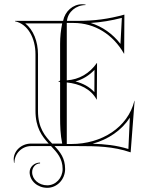

<svg xmlns="http://www.w3.org/2000/svg" viewBox="-20 -700 725 920"><path d="M213.3 -12H129C83 -12 45.6 22 45.6 63.9C45.6 69 46.1 74.4 47 80H49C49 36 84.8 0 129 0H224.5C253.6 30.9 280 59.2 280 110C280 153.1 247 188 206.3 188C166.4 188 134 159.8 134 125C134 101.8 151 83 172 83V79C144.4 79 122 99.6 122 125C122 166.4 159.8 200 206.4 200C253.6 200 292 159.7 292 110C292 57.6 268.4 28.6 241.4 0H352C442.9 0 521.4 1 606 30L625 -217H624C592.4 -89.3 467.2 -10 322 -10H300V-305C361.9 -298.5 415.1 -273.9 443 -223H444L445 -398H444C409.1 -348.3 359.9 -318.9 300 -315V-590H332C435 -590 521.7 -534.5 574 -443H575L576 -630C499.3 -608.7 431.7 -600 352 -600H300.8C305.2 -642.5 343.6 -675.7 390.3 -675.7V-677.7C384.7 -678.8 380 -679.7 374.3 -679.7C329.1 -679.7 291.5 -646.2 282.3 -600H52V-598C113.6 -584.8 150 -517.2 150 -440V-169C150 -88.3 181.4 -46.8 213.3 -12ZM341.6 -309.8C376.8 -319.5 407.6 -338.8 432.8 -365.3L432.2 -258.5C407.8 -284.9 376.8 -300.7 341.6 -309.8ZM423.6 -11.2C498.9 -31.8 563.1 -75.7 602.2 -136.3L595.2 13.9C536.6 -4.2 481.8 -9.5 423.6 -11.2ZM414.3 -590C464.9 -593.3 512.9 -601.1 563.9 -614.3L557.2 -489.7C519.3 -538.2 470.7 -572.6 414.3 -590ZM229.9 -12C196.4 -46.9 162 -85.8 162 -169V-440C162 -500.8 140 -557.4 100.8 -588H278C271.3 -554.3 268 -524.3 268 -490V-315C268 -312.5 263.3 -310.8 258 -310C263.3 -309.2 268 -307.5 268 -305V-140C268 -94.7 269.2 -56.2 278 -12Z"/></svg>

Font: SortefaxS01
Style: Medium
Weight: 500
Designer: gluk
Foundry: gluk
Version: Version 0.261